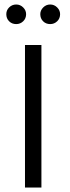

<svg xmlns="http://www.w3.org/2000/svg" viewBox="-20 -833 312 853"><path d="M164 -633V0H91V-633ZM8 -770Q8 -788 21 -800.5Q34 -813 52 -813Q70 -813 83 -800Q96 -787 96 -770Q96 -751 83 -738.5Q70 -726 52 -726Q33 -726 20.5 -738.5Q8 -751 8 -770ZM159 -770Q159 -787 172 -800Q185 -813 203 -813Q221 -813 234 -800Q247 -787 247 -770Q247 -751 234 -738.5Q221 -726 203 -726Q184 -726 171.5 -738.5Q159 -751 159 -770Z"/></svg>

Font: Tajawal
Style: Regular
Weight: 400
Designer: Boutros Fonts
Foundry: Created by Boutros International 2017
Version: Version 1.700